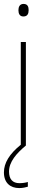

<svg xmlns="http://www.w3.org/2000/svg" viewBox="-21 -742 237 979"><path d="M99 -722C79 -722 73 -706 73 -690C73 -673 79 -658 98 -658C119 -658 125 -672 125 -690C125 -706 121 -722 99 -722ZM25 133C25 83 63 40 111 0V-528H85V-4C27 43 -1 89 -1 137C-1 190 31 217 77 217C95 217 111 213 121 210V186C112 189 95 192 78 192C43 192 25 171 25 133Z"/></svg>

Font: Noto Sans Arabic UI SmCn Th
Style: Regular
Weight: 100
Width: 4
Designer: Monotype Design Team, Nadine Chahine and Nizar Qandah
Foundry: Monotype Imaging Inc.
Version: Version 2.010